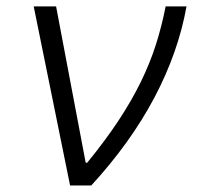

<svg xmlns="http://www.w3.org/2000/svg" viewBox="-20 -565 601 585"><path d="M82.7 -545.5H150.9L241.1 -69.2H245.7Q301.1 -137.1 341.1 -197.6Q381 -258.2 409.1 -315.5Q437.1 -372.9 455.1 -429.3Q473 -485.8 484.7 -545.5H548.3Q523.1 -405.2 450.5 -267.8Q377.8 -130.3 258.2 0H193.5Z"/></svg>

Font: Inter P Light
Style: Italic
Weight: 300
Italic angle: 9.39999°
Designer: Rasmus Andersson
Foundry: rsms
Version: Version 3.018;git-588b23468